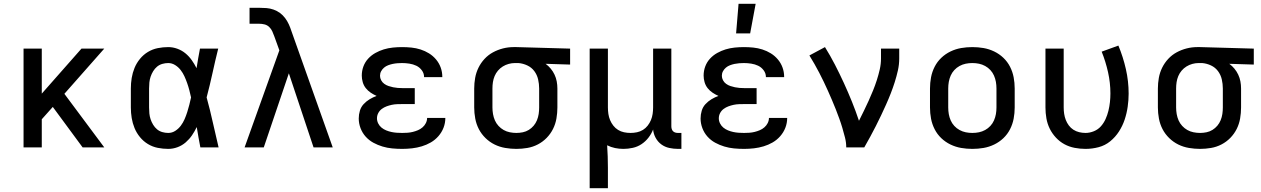

<svg xmlns="http://www.w3.org/2000/svg" viewBox="-20 -776 6640 1011"><path d="M104 0V-520H200V-283L409 -520H529L319 -282L529 0H415L258 -213L200 -148V0Z M866 8Q838 8 810.5 2.5Q783 -3 759 -17.5Q735 -32 717 -54Q699 -76 688.5 -101.5Q678 -127 673.5 -154.5Q669 -182 669 -210V-310Q669 -338 673.5 -365.5Q678 -393 688.5 -418.5Q699 -444 717 -466Q735 -488 759 -502.5Q783 -517 810.5 -522.5Q838 -528 866 -528Q890 -528 913.5 -519.5Q937 -511 956 -495.5Q975 -480 989.5 -459.5Q1004 -439 1015 -417Q1019 -443 1023.5 -468.5Q1028 -494 1033 -520H1129Q1113 -456 1099 -391.5Q1085 -327 1068 -263Q1086 -198 1100.5 -132Q1115 -66 1131 0H1035Q1030 -27 1025 -53.5Q1020 -80 1016 -107Q1005 -84 991 -63.5Q977 -43 958 -26.5Q939 -10 915 -1Q891 8 866 8ZM866 -76Q886 -76 903 -87Q920 -98 932 -114Q944 -130 952 -148.5Q960 -167 966 -186Q972 -205 977 -224.5Q982 -244 986 -263Q982 -282 977 -301Q972 -320 965.5 -338.5Q959 -357 951 -374.5Q943 -392 931 -407.5Q919 -423 902 -433.5Q885 -444 866 -444Q850 -444 834.5 -439.5Q819 -435 807 -425Q795 -415 786.5 -401Q778 -387 773 -372Q768 -357 766.5 -341.5Q765 -326 765 -310V-210Q765 -194 766.5 -178.5Q768 -163 773 -148Q778 -133 786.5 -119Q795 -105 807 -95Q819 -85 834.5 -80.5Q850 -76 866 -76Z M1268 0 1451 -511 1425 -583Q1420 -597 1414 -610.5Q1408 -624 1397.5 -634Q1387 -644 1373 -647.5Q1359 -651 1344 -651H1294V-735H1344Q1364 -735 1383 -733.5Q1402 -732 1420.5 -725.5Q1439 -719 1454.5 -707.5Q1470 -696 1481.5 -680.5Q1493 -665 1501 -647.5Q1509 -630 1515 -611L1732 0H1631L1501 -390L1369 0Z M2098 8Q2071 8 2045 5.5Q2019 3 1994 -4.5Q1969 -12 1946 -24.5Q1923 -37 1905.5 -56.5Q1888 -76 1878.5 -101Q1869 -126 1869 -152Q1869 -173 1875 -193Q1881 -213 1895 -228Q1909 -243 1926.5 -253.5Q1944 -264 1963 -271Q1947 -278 1932 -288Q1917 -298 1906 -312Q1895 -326 1890 -343.5Q1885 -361 1885 -378Q1885 -403 1893.5 -426Q1902 -449 1918.5 -467Q1935 -485 1956.5 -497Q1978 -509 2001 -516Q2024 -523 2048.5 -525.5Q2073 -528 2097 -528Q2122 -528 2146.5 -525.5Q2171 -523 2194.5 -515.5Q2218 -508 2239 -495Q2260 -482 2276 -463Q2292 -444 2300.5 -420.5Q2309 -397 2309 -372V-370H2213V-371Q2213 -390 2201 -406Q2189 -422 2172 -430Q2155 -438 2135.5 -441Q2116 -444 2097 -444Q2085 -444 2072.5 -443Q2060 -442 2048 -439.5Q2036 -437 2024 -432.5Q2012 -428 2002.5 -420Q1993 -412 1987 -401Q1981 -390 1981 -377Q1981 -365 1987 -353.5Q1993 -342 2003.5 -334.5Q2014 -327 2026 -323Q2038 -319 2050 -316.5Q2062 -314 2074.5 -313Q2087 -312 2100 -312H2164V-228H2100Q2086 -228 2071.5 -227.5Q2057 -227 2043 -224Q2029 -221 2015.5 -216Q2002 -211 1990.5 -202.5Q1979 -194 1972 -181Q1965 -168 1965 -153Q1965 -139 1971.5 -126Q1978 -113 1989 -104Q2000 -95 2013.5 -89.5Q2027 -84 2041 -81Q2055 -78 2069 -77Q2083 -76 2098 -76Q2112 -76 2126 -77Q2140 -78 2154 -81.5Q2168 -85 2181 -90.5Q2194 -96 2205 -105.5Q2216 -115 2222.5 -128Q2229 -141 2229 -155H2325Q2325 -128 2315.5 -103.5Q2306 -79 2288.5 -59Q2271 -39 2248.5 -26Q2226 -13 2201 -5.5Q2176 2 2150 5Q2124 8 2098 8Z M2699 8Q2670 8 2640.5 3Q2611 -2 2584.5 -15Q2558 -28 2536.5 -49Q2515 -70 2501.5 -96Q2488 -122 2482.5 -151.5Q2477 -181 2477 -210V-310Q2477 -338 2482 -366Q2487 -394 2499.5 -419.5Q2512 -445 2531.5 -466Q2551 -487 2576 -500.5Q2601 -514 2628.5 -521Q2656 -528 2684 -528H2700L2982 -520V-436L2853 -440Q2868 -429 2880 -414.5Q2892 -400 2900 -383Q2908 -366 2911.5 -347.5Q2915 -329 2915 -310V-210Q2915 -181 2910 -152Q2905 -123 2892 -97Q2879 -71 2858.5 -50Q2838 -29 2812 -15.5Q2786 -2 2757 3Q2728 8 2699 8ZM2699 -76Q2716 -76 2733 -79.5Q2750 -83 2764.5 -92Q2779 -101 2790 -114Q2801 -127 2807.5 -143Q2814 -159 2816.5 -176Q2819 -193 2819 -210V-310Q2819 -334 2813.5 -358Q2808 -382 2793.5 -401.5Q2779 -421 2756.5 -431.5Q2734 -442 2710 -444H2691Q2675 -444 2658.5 -439.5Q2642 -435 2627.5 -426Q2613 -417 2602 -404Q2591 -391 2584.5 -375.5Q2578 -360 2575.5 -343.5Q2573 -327 2573 -310V-210Q2573 -193 2576 -175.5Q2579 -158 2586 -142Q2593 -126 2605 -113Q2617 -100 2632 -91.5Q2647 -83 2664.5 -79.5Q2682 -76 2699 -76Z M3085 215V-520H3181V-210Q3181 -193 3183.5 -176Q3186 -159 3192.5 -143.5Q3199 -128 3209.5 -114.5Q3220 -101 3234.5 -92Q3249 -83 3266 -79.5Q3283 -76 3300 -76Q3317 -76 3334 -79.5Q3351 -83 3365.5 -92Q3380 -101 3390.5 -114.5Q3401 -128 3407.5 -143.5Q3414 -159 3416.5 -176Q3419 -193 3419 -210V-520H3515V-111Q3515 -104 3517 -97Q3519 -90 3524 -85Q3529 -80 3536 -78Q3543 -76 3550 -76H3568V8H3550Q3527 8 3504 3Q3481 -2 3462.5 -15.5Q3444 -29 3432.5 -50Q3421 -71 3419 -94Q3410 -71 3394.5 -51Q3379 -31 3358 -17Q3337 -3 3312 2.5Q3287 8 3263 8Q3240 8 3218.5 3.5Q3197 -1 3177 -11Q3179 18 3180 48Q3181 78 3181 107V215Z M3898 8Q3871 8 3845 5.5Q3819 3 3794 -4.5Q3769 -12 3746 -24.5Q3723 -37 3705.5 -56.5Q3688 -76 3678.5 -101Q3669 -126 3669 -152Q3669 -173 3675 -193Q3681 -213 3695 -228Q3709 -243 3726.5 -253.5Q3744 -264 3763 -271Q3747 -278 3732 -288Q3717 -298 3706 -312Q3695 -326 3690 -343.5Q3685 -361 3685 -378Q3685 -403 3693.5 -426Q3702 -449 3718.5 -467Q3735 -485 3756.5 -497Q3778 -509 3801 -516Q3824 -523 3848.5 -525.5Q3873 -528 3897 -528Q3922 -528 3946.5 -525.5Q3971 -523 3994.5 -515.5Q4018 -508 4039 -495Q4060 -482 4076 -463Q4092 -444 4100.5 -420.5Q4109 -397 4109 -372V-370H4013V-371Q4013 -390 4001 -406Q3989 -422 3972 -430Q3955 -438 3935.5 -441Q3916 -444 3897 -444Q3885 -444 3872.5 -443Q3860 -442 3848 -439.5Q3836 -437 3824 -432.5Q3812 -428 3802.5 -420Q3793 -412 3787 -401Q3781 -390 3781 -377Q3781 -365 3787 -353.5Q3793 -342 3803.5 -334.5Q3814 -327 3826 -323Q3838 -319 3850 -316.5Q3862 -314 3874.5 -313Q3887 -312 3900 -312H3964V-228H3900Q3886 -228 3871.5 -227.5Q3857 -227 3843 -224Q3829 -221 3815.5 -216Q3802 -211 3790.5 -202.5Q3779 -194 3772 -181Q3765 -168 3765 -153Q3765 -139 3771.5 -126Q3778 -113 3789 -104Q3800 -95 3813.5 -89.5Q3827 -84 3841 -81Q3855 -78 3869 -77Q3883 -76 3898 -76Q3912 -76 3926 -77Q3940 -78 3954 -81.5Q3968 -85 3981 -90.5Q3994 -96 4005 -105.5Q4016 -115 4022.5 -128Q4029 -141 4029 -155H4125Q4125 -128 4115.5 -103.5Q4106 -79 4088.5 -59Q4071 -39 4048.5 -26Q4026 -13 4001 -5.5Q3976 2 3950 5Q3924 8 3898 8ZM3856 -600 3869 -756H3959L3930 -600Z M4436 0Q4436 -26 4429.5 -51.5Q4423 -77 4415.5 -102.5Q4408 -128 4399 -152.5Q4390 -177 4380.5 -201.5Q4371 -226 4360.5 -250Q4350 -274 4339.5 -298Q4329 -322 4317.5 -345.5Q4306 -369 4294 -392.5Q4282 -416 4269 -438.5Q4256 -461 4242 -484L4324 -528Q4352 -483 4376.5 -435.5Q4401 -388 4423.5 -339Q4446 -290 4466 -240.5Q4486 -191 4503 -140Q4516 -166 4529 -192.5Q4542 -219 4554 -245.5Q4566 -272 4577 -299Q4588 -326 4597 -354Q4606 -382 4612.5 -410.5Q4619 -439 4619 -468V-520H4715V-468Q4715 -436 4708 -405Q4701 -374 4691.5 -344Q4682 -314 4670.5 -284.5Q4659 -255 4646 -226Q4633 -197 4619.5 -168.5Q4606 -140 4591.5 -111.5Q4577 -83 4562 -55.5Q4547 -28 4531 0Z M5100 8Q5070 8 5041 3Q5012 -2 4985 -15Q4958 -28 4936.5 -48.5Q4915 -69 4901.5 -95.5Q4888 -122 4882.5 -151Q4877 -180 4877 -210V-310Q4877 -340 4882.5 -369Q4888 -398 4901.5 -424.5Q4915 -451 4936.5 -471.5Q4958 -492 4985 -505Q5012 -518 5041 -523Q5070 -528 5100 -528Q5130 -528 5159 -523Q5188 -518 5215 -505Q5242 -492 5263.5 -471.5Q5285 -451 5298.5 -424.5Q5312 -398 5317.5 -369Q5323 -340 5323 -310V-210Q5323 -180 5317.5 -151Q5312 -122 5298.5 -95.5Q5285 -69 5263.5 -48.5Q5242 -28 5215 -15Q5188 -2 5159 3Q5130 8 5100 8ZM5100 -76Q5118 -76 5135 -79.5Q5152 -83 5167.5 -91.5Q5183 -100 5195 -113Q5207 -126 5214 -142Q5221 -158 5224 -175Q5227 -192 5227 -210V-310Q5227 -328 5224 -345Q5221 -362 5214 -378Q5207 -394 5195 -407Q5183 -420 5167.5 -428.5Q5152 -437 5135 -440.5Q5118 -444 5100 -444Q5082 -444 5065 -440.5Q5048 -437 5032.5 -428.5Q5017 -420 5005 -407Q4993 -394 4986 -378Q4979 -362 4976 -345Q4973 -328 4973 -310V-210Q4973 -192 4976 -175Q4979 -158 4986 -142Q4993 -126 5005 -113Q5017 -100 5032.5 -91.5Q5048 -83 5065 -79.5Q5082 -76 5100 -76Z M5696 8Q5667 8 5638.5 2.5Q5610 -3 5585 -16.5Q5560 -30 5540 -51.5Q5520 -73 5507.5 -98.5Q5495 -124 5490 -152.5Q5485 -181 5485 -210V-520H5581V-210Q5581 -193 5583.5 -176.5Q5586 -160 5592 -144.5Q5598 -129 5608 -115.5Q5618 -102 5632 -93Q5646 -84 5662.5 -80Q5679 -76 5696 -76Q5718 -76 5740 -85Q5762 -94 5777 -111Q5792 -128 5801.5 -149Q5811 -170 5816.5 -192.5Q5822 -215 5824.5 -238Q5827 -261 5827 -284Q5827 -340 5814.5 -396Q5802 -452 5781 -504L5869 -536Q5894 -476 5908.5 -412Q5923 -348 5923 -283Q5923 -249 5918 -214Q5913 -179 5902 -146Q5891 -113 5872 -83.5Q5853 -54 5826 -32Q5799 -10 5765 -1Q5731 8 5696 8Z M6299 8Q6270 8 6240.5 3Q6211 -2 6184.5 -15Q6158 -28 6136.5 -49Q6115 -70 6101.5 -96Q6088 -122 6082.5 -151.5Q6077 -181 6077 -210V-310Q6077 -338 6082 -366Q6087 -394 6099.5 -419.5Q6112 -445 6131.5 -466Q6151 -487 6176 -500.5Q6201 -514 6228.5 -521Q6256 -528 6284 -528H6300L6582 -520V-436L6453 -440Q6468 -429 6480 -414.5Q6492 -400 6500 -383Q6508 -366 6511.5 -347.5Q6515 -329 6515 -310V-210Q6515 -181 6510 -152Q6505 -123 6492 -97Q6479 -71 6458.5 -50Q6438 -29 6412 -15.5Q6386 -2 6357 3Q6328 8 6299 8ZM6299 -76Q6316 -76 6333 -79.5Q6350 -83 6364.5 -92Q6379 -101 6390 -114Q6401 -127 6407.5 -143Q6414 -159 6416.5 -176Q6419 -193 6419 -210V-310Q6419 -334 6413.5 -358Q6408 -382 6393.5 -401.5Q6379 -421 6356.5 -431.5Q6334 -442 6310 -444H6291Q6275 -444 6258.5 -439.5Q6242 -435 6227.5 -426Q6213 -417 6202 -404Q6191 -391 6184.5 -375.5Q6178 -360 6175.5 -343.5Q6173 -327 6173 -310V-210Q6173 -193 6176 -175.5Q6179 -158 6186 -142Q6193 -126 6205 -113Q6217 -100 6232 -91.5Q6247 -83 6264.5 -79.5Q6282 -76 6299 -76Z"/></svg>

Font: Iosevka Aile Medium
Style: Regular
Weight: 500
Designer: Belleve Invis
Foundry: Belleve Invis
Version: Version 27.3.5; ttfautohint (v1.8.4)